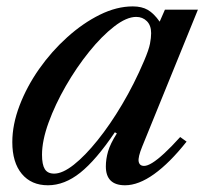

<svg xmlns="http://www.w3.org/2000/svg" viewBox="-20 -554 636 585"><path d="M126 10.5Q75.5 10.5 46.5 -24.2Q17.5 -59 17.5 -121Q17.5 -174.5 39.5 -232.2Q61.5 -290 99.2 -343.8Q137 -397.5 184.8 -440.5Q232.5 -483.5 284 -509Q335.5 -534.5 384.5 -534.5Q412 -534.5 430.5 -523.8Q449 -513 466.5 -488L482.5 -524.5H583L413.5 -108Q400 -75 402.5 -61.8Q405 -48.5 419 -48.5Q429 -48.5 444 -57.8Q459 -67 480.2 -86.5Q501.5 -106 529 -136.5L548.5 -122.5Q497 -57.5 449.5 -23.5Q402 10.5 361 10.5Q302.5 10.5 302.5 -47Q302.5 -69 309.2 -92.5Q316 -116 336 -147.5L330 -151Q272.5 -66 224.5 -27.8Q176.5 10.5 126 10.5ZM145 -25Q170.5 -25 204.8 -52Q239 -79 277.2 -126.5Q315.5 -174 352.2 -236Q389 -298 419 -368.5Q433.5 -402.5 437 -420.8Q440.5 -439 440.5 -453Q440.5 -476.5 427.5 -489.5Q414.5 -502.5 395 -502.5Q365.5 -502.5 327.8 -473.2Q290 -444 251.5 -396.2Q213 -348.5 180.5 -292Q148 -235.5 128 -180.5Q108 -125.5 108 -82.5Q108 -52.5 116.5 -38.8Q125 -25 145 -25Z"/></svg>

Font: Libre Caslon Text
Style: Italic
Weight: 400
Italic angle: -22.583°
Designer: Pablo Impallari, Rodrigo Fuenzalida, Katja Schimmel
Foundry: Pablo Impallari, Rodrigo Fuenzalida
Version: Version 2.000